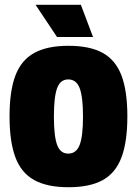

<svg xmlns="http://www.w3.org/2000/svg" viewBox="-20 -775 574 805"><path d="M267 10Q178 10 123.5 -20Q69 -50 44.5 -115.5Q20 -181 20 -287Q20 -393 44.5 -458Q69 -523 123.5 -553Q178 -583 267 -583Q357 -583 411 -553Q465 -523 489.5 -458Q514 -393 514 -287Q514 -181 489.5 -115.5Q465 -50 411 -20Q357 10 267 10ZM266 -131Q300 -131 314 -167.5Q328 -204 328 -286Q328 -369 314 -405.5Q300 -442 266 -442Q233 -442 219.5 -405.5Q206 -369 206 -286Q206 -204 219.5 -167.5Q233 -131 266 -131ZM370 -620H219L129 -755H319Z"/></svg>

Font: Protest Strike
Style: Regular
Weight: 400
Designer: Octavio Pardo
Foundry: Ashler Design
Version: Version 2.005; ttfautohint (v1.8.4.7-5d5b)